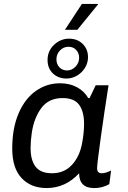

<svg xmlns="http://www.w3.org/2000/svg" viewBox="-20 -943 647 973"><path d="M427 -446H434L465 -511H530Q508 -371 490 -241Q472 -111 472 -90Q472 -65 496 -65Q507 -65 520.5 -69.5Q534 -74 543 -79L534 -10Q521 -2 501 4Q481 10 457 10Q381 10 381 -65Q312 10 216 10Q137 10 89.5 -40.5Q42 -91 42 -190Q42 -294 74.5 -369Q107 -444 162 -482.5Q217 -521 284 -521Q334 -521 371 -500.5Q408 -480 427 -446ZM141 -269Q135 -229 135 -193Q135 -131 160.5 -98Q186 -65 244 -65Q306 -65 345.5 -108.5Q385 -152 397 -222Q406 -272 406 -315Q406 -378 381 -412Q356 -446 297 -446Q227 -446 189.5 -395.5Q152 -345 141 -269ZM477 -923V-921L372 -792H309L395 -923ZM221 -639Q221 -685 254 -716Q287 -747 330 -747Q372 -747 399 -720.5Q426 -694 426 -653Q426 -624 410.5 -599Q395 -574 370 -559.5Q345 -545 317 -545Q275 -545 248 -571Q221 -597 221 -639ZM381 -650Q381 -674 366 -690Q351 -706 327 -706Q302 -706 284 -687.5Q266 -669 266 -642Q266 -618 281 -602Q296 -586 320 -586Q344 -586 362.5 -605Q381 -624 381 -650Z"/></svg>

Font: Chivo
Style: Italic
Weight: 400
Italic angle: -8.05°
Designer: Hector Gatti
Foundry: Omnibus-Type
Version: Version 1.007